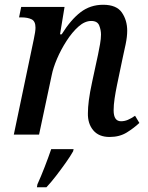

<svg xmlns="http://www.w3.org/2000/svg" viewBox="-20 -565 621 806"><path d="M440 10Q395 10 371.5 -18Q348 -46 349 -90Q349 -113 353 -144.5Q357 -176 367 -222L384 -301Q387 -314 391.5 -335.5Q396 -357 400 -380Q404 -403 404 -420Q404 -439 396.5 -458Q389 -477 363 -477Q336 -477 309.5 -453.5Q283 -430 259.5 -393.5Q236 -357 219.5 -318.5Q203 -280 197 -249L144 0H38L122 -401Q129 -433 129 -449Q129 -476 112.5 -484Q96 -492 70 -492H60L69 -536H251L232 -421H239Q277 -482 318 -513.5Q359 -545 413 -545Q469 -545 491.5 -512.5Q514 -480 514 -436Q514 -411 507.5 -379.5Q501 -348 495 -322L471 -207Q465 -178 461 -151Q457 -124 457 -102Q457 -56 488 -56Q503 -56 517 -62Q531 -68 547 -79L565 -49Q543 -28 512.5 -9Q482 10 440 10ZM137 209Q152 176 167.5 136Q183 96 195 61H289L287 70Q276 90 256.5 117.5Q237 145 215.5 173Q194 201 175 221H135Z"/></svg>

Font: Noto Serif SemiCondensed Medium
Style: Italic
Weight: 500
Width: 4
Italic angle: -12°
Designer: Monotype Design Team
Foundry: Monotype Imaging Inc.
Version: Version 2.013